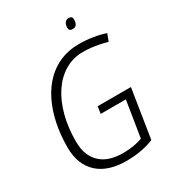

<svg xmlns="http://www.w3.org/2000/svg" viewBox="-208 -982 995 1105"><g transform="rotate(-30 289.0 -429.5)"><path d="M302 10Q245 10 198 -4.5Q151 -19 117.5 -48.5Q84 -78 65.5 -122.5Q47 -167 47 -227Q47 -311 62.5 -384.5Q78 -458 107.5 -518Q137 -578 180 -621Q223 -664 278 -687Q333 -710 399 -710Q447 -710 491.5 -703Q536 -696 574 -683L556 -635Q529 -643 503.5 -648Q478 -653 452.5 -656Q427 -659 398 -659Q332 -659 278 -627Q224 -595 185.5 -537.5Q147 -480 126.5 -402Q106 -324 106 -232Q106 -181 121 -145Q136 -109 163 -85Q190 -61 227 -50Q264 -39 309 -39Q348 -39 381.5 -45Q415 -51 438 -60L476 -299H309L316 -346H537L486 -23Q454 -9 406.5 0.5Q359 10 302 10ZM414 -802Q402 -802 396 -807.5Q390 -813 390 -824Q390 -836 393.5 -846Q397 -856 404.5 -862.5Q412 -869 424 -869Q437 -869 442.5 -863.5Q448 -858 448 -846Q448 -834 445 -824Q442 -814 434.5 -808Q427 -802 414 -802Z"/></g></svg>

Font: Georama Light
Style: Italic
Weight: 300
Italic angle: -9°
Designer: Jean-Baptiste Levee
Foundry: Production Type
Version: Version 1.001